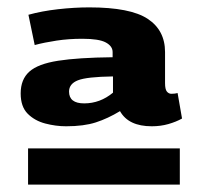

<svg xmlns="http://www.w3.org/2000/svg" viewBox="-20 -705 540 520"><path d="M36 -452Q36 -490 59.5 -511Q83 -532 137.5 -540.5Q192 -549 285 -550V-564Q285 -580 266.5 -590Q248 -600 203 -600Q166 -600 133 -595Q100 -590 74 -583L57 -665Q93 -675 137 -680Q181 -685 222 -685Q333 -685 380 -654Q427 -623 427 -564V-480Q427 -463 432 -457Q437 -451 444 -451Q454 -451 461 -453L473 -384Q457 -375 436 -369Q415 -363 391 -363Q328 -363 305 -404Q272 -384 239.5 -373.5Q207 -363 159 -363Q131 -363 102.5 -370.5Q74 -378 55 -397Q36 -416 36 -452ZM167 -457Q167 -425 208 -425Q251 -425 286 -454V-498Q215 -497 191 -487.5Q167 -478 167 -457ZM56 -205V-303H467V-205Z"/></svg>

Font: Georama Extended
Style: Bold
Weight: 700
Width: 7
Designer: Jean-Baptiste Levee
Foundry: Production Type
Version: Version 1.000